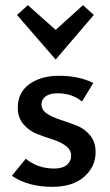

<svg xmlns="http://www.w3.org/2000/svg" viewBox="-20 -719 427 745"><path d="M196 -488 46 -661 88 -699 196 -603 302 -699 344 -661ZM183 6Q89 6 26 -37L80 -103Q127 -65 190 -65Q222 -65 239 -79Q256 -93 256 -115Q256 -138 234.5 -153.5Q213 -169 182.5 -178.5Q152 -188 122 -200Q92 -212 70.5 -237.5Q49 -263 49 -301Q49 -360 94 -392.5Q139 -425 209 -425Q286 -425 342 -397L298 -325Q260 -357 203 -357Q173 -357 157 -345Q141 -333 141 -314Q141 -292 162.5 -278Q184 -264 215 -254Q246 -244 277 -232Q308 -220 329.5 -194Q351 -168 351 -129Q351 -72 306.5 -33Q262 6 183 6Z"/></svg>

Font: EauTest Semibold
Style: Regular
Weight: 600
Designer: Christian Thalmann (Catharsis Fonts)
Version: Version 0.001;PS 000.001;hotconv 1.0.88;makeotf.lib2.5.64775